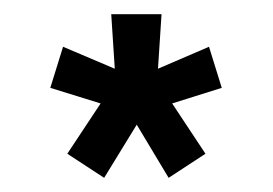

<svg xmlns="http://www.w3.org/2000/svg" viewBox="-20 -737 385 271"><path d="M75 -520 122 -591 51 -613 69 -671 142 -640 137 -717H208L203 -640L275 -671L293 -613L223 -591L270 -520L218 -486L173 -561L127 -486Z"/></svg>

Font: YasnoRaleway
Style: Bold
Weight: 700
Designer: Matt McInerney, Pablo Impallari, Rodrigo Fuenzalida
Foundry: Matt McInerney, Pablo Impallari, Rodrigo Fuenzalida
Version: Version 4.026